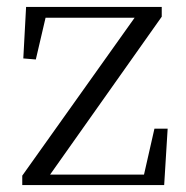

<svg xmlns="http://www.w3.org/2000/svg" viewBox="-20 -532 534 552"><path d="M44 0H452L462 -162H424L394 -30H124L445 -484V-512H55L47 -364L83 -361L111 -481H367L44 -27Z"/></svg>

Font: Noto Serif CJK TC Light
Style: Regular
Weight: 300
Designer: Ryoko NISHIZUKA 西塚涼子 (kana & ideographs); Frank Grießhammer (Latin, Greek & Cyrillic); Wenlong ZHANG 张文龙 (bopomofo); San
Foundry: Adobe
Version: Version 2.001;hotconv 1.1.0;makeotfexe 2.6.0